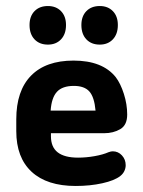

<svg xmlns="http://www.w3.org/2000/svg" viewBox="-20 -606 474 637"><path d="M149 -164H325Q356 -164 379 -177.5Q402 -191 402 -226Q402 -260 391 -294.5Q380 -329 364 -350Q320 -405 224 -405Q132 -405 83 -355Q34 -305 34 -210V-171Q34 -83 85 -36Q136 11 231 11Q279 11 319.5 2Q360 -7 379 -22Q388 -29 392.5 -38.5Q397 -48 397 -58Q397 -77 384.5 -90.5Q372 -104 354 -104Q348 -104 340 -101Q322 -93 294 -88Q266 -83 239 -83Q194 -83 171.5 -100.5Q149 -118 149 -154ZM297 -239H148Q151 -282 169 -301.5Q187 -321 225 -321Q260 -321 276.5 -302.5Q293 -284 297 -239ZM139 -586Q111 -586 94.5 -569Q78 -552 78 -523Q78 -493 94.5 -475.5Q111 -458 139 -458Q166 -458 182.5 -475.5Q199 -493 199 -523Q199 -552 182.5 -569Q166 -586 139 -586ZM311 -586Q283 -586 266.5 -569Q250 -552 250 -523Q250 -493 266.5 -475.5Q283 -458 311 -458Q338 -458 354.5 -475.5Q371 -493 371 -523Q371 -552 354.5 -569Q338 -586 311 -586Z"/></svg>

Font: Beiruti
Style: Bold
Weight: 700
Designer: Arlette Boutros
Foundry: Boutros
Version: Version 1.41